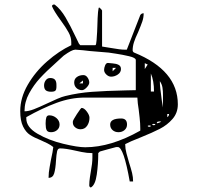

<svg xmlns="http://www.w3.org/2000/svg" viewBox="-20 -714 881 854"><path d="M417 -29Q417 15 410.5 62Q404 109 384 120Q377 118 377 110Q377 94 380 74Q383 54 384 49Q391 12 391 -13V-33Q367 -33 343 -38Q319 -43 315 -44Q271 -54 247 -54Q237 -54 234 -41Q231 -28 229 1Q227 37 221 57Q215 77 196 77Q196 54 201 28Q206 2 207 -5Q215 -40 217 -60Q206 -69 191 -76.5Q176 -84 162 -90Q132 -102 113.5 -114Q95 -126 82.5 -151.5Q70 -177 70 -220Q70 -279 103.5 -337Q137 -395 189.5 -441Q242 -487 297 -513V-527Q297 -548 285 -570Q273 -592 251 -622Q219 -666 211 -687Q213 -694 221 -694Q223 -694 224 -693Q250 -673 271.5 -636.5Q293 -600 318 -547L331 -520L337 -513H404Q408 -513 409.5 -534Q411 -555 412 -572Q413 -589 413 -597Q415 -681 421 -681Q422 -681 427.5 -675.5Q433 -670 434 -667V-507Q436 -507 471 -501Q515 -493 536 -493H544L604 -647Q609 -655 619 -655Q619 -636 613 -618.5Q607 -601 594 -570Q582 -545 576 -526.5Q570 -508 570 -490Q570 -487 572 -484Q574 -481 577 -480Q771 -401 771 -250Q771 -212 747.5 -185Q724 -158 691 -141Q658 -124 606 -103Q555 -83 537 -73V-70Q537 -53 542.5 -32Q548 -11 554 9Q563 37 567.5 55.5Q572 74 572 93H557Q530 -60 504 -60H497Q484 -57 456 -49Q428 -41 424 -40L417 -33ZM464 -480 380 -487Q349 -491 317 -493H314Q300 -493 264 -467Q266 -469 230 -436Q185 -396 157.5 -366Q130 -336 109.5 -298.5Q89 -261 89 -219H90Q107 -219 130.5 -228Q154 -237 192 -255Q213 -265 235 -274.5Q257 -284 271 -287Q328 -301 388.5 -305.5Q449 -310 540 -312L584 -313V-447Q584 -457 554 -464Q524 -471 497 -475Q470 -479 464 -480ZM474 -373Q463 -373 453 -382.5Q443 -392 443 -403Q443 -412 447.5 -423Q452 -434 460 -434Q466 -433 481.5 -432Q497 -431 507.5 -425.5Q518 -420 518 -407Q518 -392 504 -382.5Q490 -373 474 -373ZM624 -407 637 -427 624 -433ZM481 -397 496 -412H481ZM665 -307Q665 -355 651 -387V-307ZM345 -313Q330 -313 320 -322.5Q310 -332 310 -347Q310 -363 322 -371.5Q334 -380 351 -380Q362 -380 369.5 -369Q377 -358 377 -347Q377 -337 365.5 -325Q354 -313 345 -313ZM231 -326Q231 -316 226.5 -311Q222 -306 207 -306Q191 -306 183.5 -312.5Q176 -319 176 -334Q176 -347 183.5 -357Q191 -367 203 -367Q218 -367 224.5 -359.5Q231 -352 231 -337ZM349 -343V-356L333 -343ZM700 -265 704 -236 705 -273V-289Q705 -310 702.5 -325Q700 -340 691 -353V-350Q691 -330 700 -265ZM597 -226Q592 -255 591 -280H357Q295 -280 231.5 -256.5Q168 -233 97 -193V-187Q97 -148 147 -119Q197 -90 261 -74.5Q325 -59 359 -59Q473 -59 604 -133V-143Q604 -164 601 -191Q598 -218 597 -226ZM338 -139Q325 -139 314.5 -147.5Q304 -156 304 -169V-173Q304 -179 322 -206.5Q340 -234 343 -234Q354 -234 366 -218Q378 -202 378 -190Q378 -170 367.5 -154.5Q357 -139 338 -139ZM724 -193Q732 -198 732 -207H724ZM207 -126Q192 -126 187.5 -135Q183 -144 183 -162V-167Q183 -182 186 -191.5Q189 -201 199 -201Q217 -201 231 -189Q245 -177 245 -160Q245 -145 234 -135.5Q223 -126 207 -126ZM507 -126Q491 -126 480.5 -135.5Q470 -145 470 -160Q470 -187 519 -187Q545 -187 545 -160Q545 -145 534 -135.5Q523 -126 507 -126ZM691 -174Q685 -174 682 -173Q679 -172 677 -167Q678 -166 681 -166Q684 -167 689.5 -169Q695 -171 697 -173Q695 -174 691 -174ZM664 -157Q668 -157 671 -160Q671 -163 664 -163Q657 -163 657 -160Q659 -157 664 -157ZM644 -150Q648 -150 651 -153Q651 -156 644 -156Q637 -156 637 -153Q639 -150 644 -150Z"/></svg>

Font: Krikikrak Dingbats
Style: Regular
Weight: 400
Designer: Jenny du Carrois
Foundry: bBox Type GmbH
Version: Version 1.001